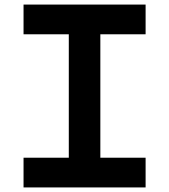

<svg xmlns="http://www.w3.org/2000/svg" viewBox="-20 -820 740 840"><path d="M83 0H617V-130H419V-670H617V-800H83V-670H281V-130H83Z"/></svg>

Font: Martian Mono Std Md
Style: Regular
Weight: 500
Monospace: yes
Designer: Roman Shamin
Foundry: Evil Martians
Version: Version 1.000